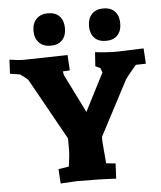

<svg xmlns="http://www.w3.org/2000/svg" viewBox="-57 -771 687 820"><g transform="rotate(-5 286.0 -360.5)"><path d="M363 -158Q363 -153 371 -65L411 -61L408 4Q340 0 239 0L170 4L166 -58L211 -65Q218 -114 218 -135V-185L72 -447Q64 -457 38 -475L-5 -482L-2 -542Q33 -536 62 -536L247 -540L251 -474L221 -472L224 -456L306 -291L389 -453L382 -472L361 -482L365 -542Q415 -536 458 -536L573 -540L577 -474L534 -473Q496 -429 486 -413L363 -179ZM129 -706Q147 -725 179 -725Q211 -725 228.5 -706.5Q246 -688 246 -655.5Q246 -623 228.5 -604.5Q211 -586 179 -586Q147 -586 129 -605Q111 -624 111 -655.5Q111 -687 129 -706ZM366.5 -706Q384 -725 416 -725Q448 -725 465.5 -706.5Q483 -688 483 -655.5Q483 -623 465.5 -604.5Q448 -586 416 -586Q384 -586 366.5 -604.5Q349 -623 349 -655Q349 -687 366.5 -706Z"/></g></svg>

Font: Andada SC
Style: Bold
Weight: 700
Designer: Carolina Giovagnoli
Foundry: Carolina Giovagnoli
Version: Version 1.003